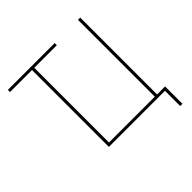

<svg xmlns="http://www.w3.org/2000/svg" viewBox="-208 -884 1203 1203"><g transform="rotate(-45 393.5 -282.5)"><path d="M225 0H722V135H742V-19H671V-700H651V-19H245V-681H445V-700H30V-681H225Z"/></g></svg>

Font: Fixel Text Thin
Style: Regular
Weight: 100
Width: 4
Designer: AlfaBravo + MacPaw
Foundry: Kyrylo Tkachov, Marchela Mozhyna, Serhii Makarenko, Maria Weinstein, Zakhar Kryvoshyya
Version: Version 1.211